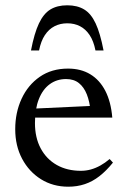

<svg xmlns="http://www.w3.org/2000/svg" viewBox="-20 -695 480 725"><path d="M237 -436Q285.5 -436 321 -414.5Q356.5 -393 377.8 -351.8Q399 -310.5 404 -251H98L99 -284.5L356 -296.5L322 -275.5Q318.5 -311.5 307.8 -338.8Q297 -366 278 -381.2Q259 -396.5 229.5 -396.5Q194.5 -396.5 168 -377.2Q141.5 -358 126.8 -321Q112 -284 112 -230.5Q112 -175 133.8 -134.5Q155.5 -94 194.5 -72Q233.5 -50 285.5 -50Q304.5 -50 322.8 -55Q341 -60 359 -70Q377 -80 394 -94.5L406.5 -81Q381.5 -50 355.5 -29.8Q329.5 -9.5 300.5 0.2Q271.5 10 238 10Q180 10 134.8 -18.2Q89.5 -46.5 63.5 -95.5Q37.5 -144.5 37.5 -207Q37.5 -270 61.5 -322Q85.5 -374 130.2 -405Q175 -436 237 -436ZM234 -607Q207.5 -607 186 -596Q164.5 -585 149.5 -562.5Q134.5 -540 127.5 -504.5H97Q109.5 -569.5 127 -606.5Q144.5 -643.5 170.2 -659.2Q196 -675 234 -675Q272 -675 298 -659.2Q324 -643.5 341.2 -606.5Q358.5 -569.5 371 -504.5H340.5Q333.5 -540 318.5 -562.5Q303.5 -585 282.2 -596Q261 -607 234 -607Z"/></svg>

Font: Newsreader Text
Style: Regular
Weight: 400
Designer: Hugues Gentile
Foundry: Production Type
Version: Version 1.001